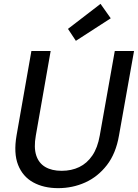

<svg xmlns="http://www.w3.org/2000/svg" viewBox="-20 -965 716 997"><path d="M282 12Q207 12 152.5 -18Q98 -48 74 -108.5Q50 -169 66 -262L143 -700H243L166 -261Q155 -199 168 -158.5Q181 -118 215 -98Q249 -78 300 -78Q351 -78 391.5 -97.5Q432 -117 459.5 -157.5Q487 -198 498 -261L576 -700H676L598 -262Q582 -168 535 -107.5Q488 -47 422.5 -17.5Q357 12 282 12ZM374 -753 333 -815 502 -945 555 -870Z"/></svg>

Font: DM Sans 10pt Medium
Style: Italic
Weight: 500
Italic angle: -10°
Version: Version 4.004;gftools[0.9.30]